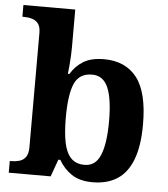

<svg xmlns="http://www.w3.org/2000/svg" viewBox="-54 -808 757 867"><g transform="rotate(5 324.5 -375.0)"><path d="M397 10Q339 10 302.5 -14.5Q266 -39 244 -78H235L207 0H17V-53H24Q43 -53 60.5 -58Q78 -63 89 -78Q100 -93 100 -123V-640Q100 -669 89 -683Q78 -697 60.5 -702Q43 -707 21 -707H17V-760H252V-589Q252 -574 251 -551.5Q250 -529 248 -506Q246 -483 244 -468H251Q273 -505 308.5 -526.5Q344 -548 401 -548Q499 -548 550.5 -481.5Q602 -415 602 -270Q602 -173 578.5 -111Q555 -49 509.5 -19.5Q464 10 397 10ZM355 -65Q405 -65 426.5 -118Q448 -171 448 -271Q448 -373 426 -423.5Q404 -474 354 -474Q295 -474 273.5 -424Q252 -374 252 -270Q252 -204 261 -158.5Q270 -113 292.5 -89Q315 -65 355 -65Z"/></g></svg>

Font: Noto Serif Tamil
Style: Bold
Weight: 700
Designer: Indian Type Foundry, Tom Grace, and the Monotype Design Team
Foundry: Monotype Imaging Inc.
Version: Version 2.003